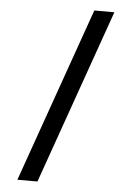

<svg xmlns="http://www.w3.org/2000/svg" viewBox="-63 -869 725 1058"><g transform="rotate(5 300.0 -340.0)"><path d="M74 143 415 -823H526L185 143Z"/></g></svg>

Font: Iosevka Aile Semibold
Style: Regular
Weight: 600
Designer: Belleve Invis
Foundry: Belleve Invis
Version: Version 31.1.0; ttfautohint (v1.8.4)